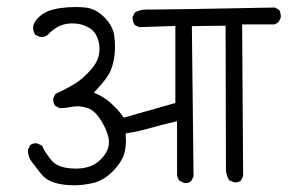

<svg xmlns="http://www.w3.org/2000/svg" viewBox="-20 -578 833 556"><path d="M417.5 -550.3H403.3Q385.7 -550.3 370.6 -542L363.8 -528.8Q363.8 -528.3 363.8 -527.8Q363.8 -515.1 370.1 -505.9Q377.4 -500.5 386.7 -499.5L487.8 -502.9V-279.8L338.4 -237.3Q327.6 -252.4 321.5 -259Q315.4 -265.6 311.5 -269.5Q288.6 -293 262.2 -305.2L252 -309.6L259.3 -317.9Q292 -353 299.8 -372.1Q308.1 -391.1 311.5 -417Q313 -429.2 313 -443.4Q313 -457.5 311 -473.6Q307.6 -502.4 281.5 -528.6Q255.4 -554.7 223.1 -556.6Q211.4 -557.6 199.7 -557.6Q175.8 -557.6 155.5 -554.7Q135.3 -551.8 121.8 -546.6Q108.4 -541.5 98.1 -533.2L90.8 -526.9Q77.6 -513.7 75.7 -499.5Q75.7 -487.8 82 -477.1L95.7 -471.2Q97.7 -470.7 99.6 -470.7Q110.4 -470.7 118.2 -477.1Q146 -506.8 179.2 -509.8Q184.1 -510.3 189.5 -510.3Q215.8 -510.3 236.3 -498.5Q262.7 -483.9 267.6 -446.8Q268.1 -441.4 268.1 -435.5Q268.1 -405.8 246.1 -379.4Q221.2 -350.1 194.6 -334.2Q168 -318.4 140.6 -306.2L134.3 -293.5Q133.8 -292 133.8 -290.5Q133.8 -289.1 134 -287.4Q134.3 -285.6 134.8 -283.4Q135.3 -281.2 135.7 -279.3Q137.2 -274.9 140.1 -271.5L152.3 -265.1Q154.8 -265.1 157.2 -265.1Q171.9 -265.1 187.5 -268.6Q196.3 -270 202.1 -270Q208 -270 210.4 -270Q222.2 -269 233.9 -265.1Q257.8 -256.8 278.3 -219.7Q295.4 -189 295.4 -166Q295.4 -136.2 265.1 -110.4Q241.2 -89.8 199.7 -89.8Q149.9 -89.8 129.9 -112.8Q113.8 -131.3 101.1 -156.7L87.9 -162.6Q85.9 -163.1 84 -163.1Q74.2 -163.1 67.4 -157.7L61 -144.5Q61 -143.6 61 -141.6Q61 -139.6 61.3 -136.5Q61.5 -133.3 62.3 -129.9Q63 -126.5 64.5 -123Q66.4 -116.7 71.8 -109.9Q83 -94.7 91.1 -84.5Q99.1 -74.2 100.1 -73.2Q113.8 -57.1 133.8 -50.3Q158.7 -41.5 194.8 -41.5Q219.7 -41.5 246.6 -47.4Q278.3 -53.7 306.2 -81.5Q330.1 -105.5 338.4 -128.9Q344.7 -147.5 344.7 -169.4Q344.7 -176.3 343.8 -191.4L351.1 -192.9Q382.8 -197.8 413.6 -206.8Q444.3 -215.8 492.7 -227.1V-71.8Q493.7 -62.5 499.5 -54.7L513.2 -48.3Q515.1 -47.9 516.6 -47.9Q526.9 -47.9 533.2 -53.2L540.5 -66.4L535.6 -502.4L615.2 -503.4H625H633.3L634.3 -85.4Q635.7 -68.4 643.6 -56.2L657.2 -50.3Q659.2 -49.8 660.6 -49.8Q670.4 -49.8 677.7 -55.2L684.1 -68.4L681.2 -507.3H775.4L786.6 -513.7L793 -526.9Q793 -529.8 793 -532.2Q793 -542 787.6 -550.3L775.4 -556.2Q473.1 -550.3 417.5 -550.3Z"/></svg>

Font: NaikaiFont
Style: Light
Weight: 300
Version: Version 1.89